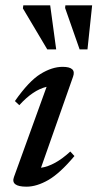

<svg xmlns="http://www.w3.org/2000/svg" viewBox="-20 -690 366 721"><path d="M32.5 -25.5 155 -364Q104 -352 52.5 -295L36 -310.5Q88.5 -385.5 132 -412.2Q175.5 -439 215 -439Q267.5 -439 254.5 -402.5L134 -60Q186 -67.5 244 -121L259.5 -104Q205.5 -39.5 161.8 -14.2Q118 11 79.5 11Q19 11 32.5 -25.5ZM191 -504.5H157.5L66 -658.5L67.5 -670H168.5ZM308.5 -504.5H279L224.5 -660L225.5 -670H326Z"/></svg>

Font: Newsreader Text Medium
Style: Italic
Weight: 500
Italic angle: -17°
Designer: Hugues Gentile
Foundry: Production Type
Version: Version 1.001